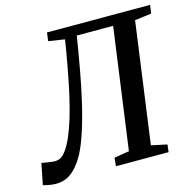

<svg xmlns="http://www.w3.org/2000/svg" viewBox="-141 -853 976 970"><g transform="rotate(-15 347.5 -368.0)"><path d="M329.5 -689 317.5 -616.5Q301.5 -520 284 -433.5Q266.5 -347 246.2 -274Q226 -201 203 -144.5Q174.5 -75.5 133.2 -34Q92 7.5 36 7.5Q20.5 7.5 5 5Q-10.5 2.5 -32 -3L-10 -113.5Q7.5 -110.5 22.2 -108.2Q37 -106 50 -104.5Q80 -101.5 99.2 -118.5Q118.5 -135.5 136 -168.5Q153.5 -200.5 169 -243.8Q184.5 -287 199.2 -342.8Q214 -398.5 228 -467.8Q242 -537 256.5 -620.5L267 -686L182.5 -699L188 -743H727L721.5 -699L634 -688L547.5 -56.5L629.5 -39L625 0H349.5L354 -43.5L432.5 -56.5L519.5 -689Z"/></g></svg>

Font: Merriweather 24pt Medium
Style: Italic
Weight: 500
Italic angle: -7.8°
Version: Version 2.101